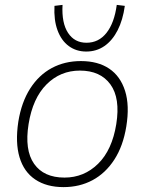

<svg xmlns="http://www.w3.org/2000/svg" viewBox="-20 -758 593 786"><path d="M240 8Q171 8 124.5 -23Q78 -54 60 -114Q42 -174 55 -260Q68 -340 103.5 -395.5Q139 -451 192 -479.5Q245 -508 311 -508Q381 -508 427 -477Q473 -446 492 -386Q511 -326 497 -240Q484 -160 448 -104.5Q412 -49 359 -20.5Q306 8 240 8ZM244 -31Q324 -31 381.5 -87.5Q439 -144 456 -250Q473 -356 432 -412.5Q391 -469 307 -469Q227 -469 170.5 -412.5Q114 -356 97 -250Q80 -144 119.5 -87.5Q159 -31 244 -31ZM333 -547Q292 -547 261.5 -569.5Q231 -592 215.5 -634Q200 -676 203 -734L236 -738Q232 -664 258.5 -623.5Q285 -583 334 -583Q384 -583 416 -623.5Q448 -664 458 -738L491 -734Q483 -676 461.5 -634Q440 -592 407.5 -569.5Q375 -547 333 -547Z"/></svg>

Font: Mulish ExtraLight ExtraLight
Style: Italic
Weight: 250
Italic angle: -9°
Version: Version 3.603